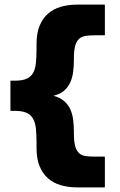

<svg xmlns="http://www.w3.org/2000/svg" viewBox="-20 -747 516 826"><path d="M137.2 -132.8Q137.2 -169.4 134.3 -195.3Q131.3 -221.2 121.3 -237.8Q111.3 -254.4 93 -262.2Q74.7 -270 43.9 -270H24.9V-399.9H43.9Q75.2 -399.9 93.8 -408Q112.3 -416 122.1 -432.9Q131.8 -449.7 134.5 -475.8Q137.2 -502 137.2 -538.1V-558.1Q137.2 -603.5 150.1 -635.5Q163.1 -667.5 186.3 -688Q209.5 -708.5 241.7 -717.8Q273.9 -727.1 312 -727.1H431.2V-595.2H389.2Q366.7 -595.2 349.6 -592.8Q332.5 -590.3 321 -580.6Q309.6 -570.8 303.7 -550.8Q297.9 -530.8 297.9 -495.1V-487.8Q297.9 -460.4 294.4 -435.8Q291 -411.1 281.5 -390.9Q272 -370.6 254.9 -356.2Q237.8 -341.8 210 -335Q237.3 -327.6 254.6 -313.2Q272 -298.8 281.5 -278.8Q291 -258.8 294.4 -234.1Q297.9 -209.5 297.9 -182.1V-172.9Q297.9 -137.2 303.7 -117.2Q309.6 -97.2 321 -87.4Q332.5 -77.6 349.6 -75.4Q366.7 -73.2 389.2 -73.2H431.2V59.1H312Q273.9 59.1 241.7 49.8Q209.5 40.5 186.3 20Q163.1 -0.5 150.1 -32.5Q137.2 -64.5 137.2 -109.9Z"/></svg>

Font: REH Gaming
Style: Gaming
Weight: 700
Designer: Astigmatic (AOETI)
Foundry: Astigmatic (AOETI)
Version: Version 1.001 2011